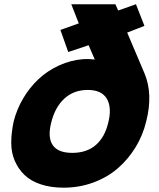

<svg xmlns="http://www.w3.org/2000/svg" viewBox="-20 -867 743 897"><path d="M485.8 -293.9Q503.4 -364.7 479 -405.8Q454.6 -446.8 390.1 -446.8Q324.7 -446.8 280.8 -406.5Q236.8 -366.2 219.2 -293.9Q201.7 -225.1 226.3 -189Q251 -152.8 317.9 -152.8Q384.8 -152.8 427 -189Q469.2 -225.1 485.8 -293.9ZM663.1 -299.8Q647.5 -234.9 613.3 -179Q579.1 -123 530.5 -80.8Q481.9 -38.6 416.3 -14.4Q350.6 9.8 276.9 9.8Q216.8 9.8 170.2 -5.9Q123.5 -21.5 94.5 -49.6Q65.4 -77.6 48.8 -116.2Q32.2 -154.8 32.5 -201.2Q32.7 -247.6 43.9 -299.8Q58.1 -356 87.9 -406.7Q117.7 -457.5 159.4 -496.8Q201.2 -536.1 255.9 -561.3Q310.5 -586.4 370.1 -590.8Q397 -592.3 422.9 -588.9L394 -655.8L298.8 -624L262.2 -727.1L348.1 -757.8L313 -847.2H519L532.2 -817.9L615.2 -847.2L654.8 -746.1L574.2 -714.8L654.8 -524.9Q695.8 -428.2 663.1 -299.8Z"/></svg>

Font: Sinkin Sans 800 Black Italic
Style: Regular
Weight: 900
Italic angle: -112°
Designer: Keith Bates
Foundry: K-Type
Version: Sinkin Sans (version 1.0)  by Keith Bates   •   © 2014   www